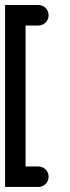

<svg xmlns="http://www.w3.org/2000/svg" viewBox="-20 -737 275 757"><path d="M0 0.1H131.3C153.6 0.1 171.7 -18 171.7 -40.3C171.7 -62.6 153.6 -80.7 131.3 -80.7H80.8V-636.4H131.3C153.6 -636.4 171.7 -654.5 171.7 -676.8C171.7 -699.1 153.6 -717.2 131.3 -717.2H0Z"/></svg>

Font: Cactron
Style: Regular
Weight: 400
Version: Version 1.0